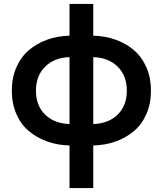

<svg xmlns="http://www.w3.org/2000/svg" viewBox="-20 -730 826 975"><path d="M333 225.1V8.8Q272 7.3 219.2 -11.7Q166.5 -30.8 126.2 -64.7Q85.9 -98.6 63 -151.4Q40 -204.1 40 -269.5Q40 -335 63 -387.7Q85.9 -440.4 126.2 -474.9Q166.5 -509.3 219.2 -528.3Q272 -547.4 333 -548.8V-710H453.6V-548.8Q514.6 -547.4 567.6 -528.3Q620.6 -509.3 660.6 -474.9Q700.7 -440.4 723.6 -387.7Q746.6 -335 746.6 -269.5Q746.6 -204.1 723.6 -151.4Q700.7 -98.6 660.6 -64.7Q620.6 -30.8 567.9 -11.7Q515.1 7.3 453.6 8.8V225.1ZM453.6 -439.9V-100.1Q530.8 -102.5 577.4 -147.9Q624 -193.4 624 -269.5Q624 -345.7 577.4 -391.6Q530.8 -437.5 453.6 -439.9ZM333 -100.1V-439.9Q256.3 -437.5 209.5 -391.6Q162.6 -345.7 162.6 -269.5Q162.6 -193.4 209.2 -147.9Q255.9 -102.5 333 -100.1Z"/></svg>

Font: Vela Sans Bd
Style: Bold
Weight: 700
Designer: Principal design: Mikhail Sharanda - project Manrope.
Design modification: Ravid Balaliev
Foundry: Mikhail Sharanda
Version: Version 1.001